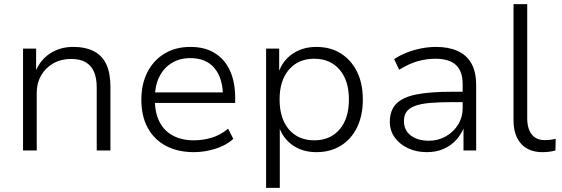

<svg xmlns="http://www.w3.org/2000/svg" viewBox="-20 -725 2708 925"><path d="M91 0V-491H154V-380H151Q174 -437 222 -468Q270 -499 332 -499Q392 -499 432.5 -478Q473 -457 492.5 -414.5Q512 -372 512 -308V0H446V-304Q446 -347 433.5 -377.5Q421 -408 394 -424.5Q367 -441 322 -441Q274 -441 236.5 -419.5Q199 -398 178 -361.5Q157 -325 157 -279V0Z M914 8Q837 8 780 -22Q723 -52 692 -108.5Q661 -165 661 -245Q661 -320 690 -377Q719 -434 772 -466.5Q825 -499 897 -499Q968 -499 1016 -468.5Q1064 -438 1088.5 -383.5Q1113 -329 1113 -253V-229H708V-280H1074L1054 -261Q1054 -348 1013.5 -396.5Q973 -445 897 -445Q845 -445 806.5 -421Q768 -397 747 -354Q726 -311 726 -253V-246Q726 -182 748.5 -138Q771 -94 813.5 -71.5Q856 -49 914 -49Q956 -49 998 -61Q1040 -73 1079 -105L1104 -56Q1069 -24 1017 -8Q965 8 914 8Z M1262 180V-491H1325V-376H1322Q1342 -434 1390.5 -466.5Q1439 -499 1504 -499Q1572 -499 1622 -467.5Q1672 -436 1700 -379.5Q1728 -323 1728 -245Q1728 -169 1700.5 -112Q1673 -55 1622.5 -23.5Q1572 8 1504 8Q1439 8 1392 -24Q1345 -56 1325 -112H1328V180ZM1494 -49Q1571 -49 1616 -101.5Q1661 -154 1661 -246Q1661 -337 1616 -389.5Q1571 -442 1494 -442Q1417 -442 1372 -389.5Q1327 -337 1327 -246Q1327 -154 1372 -101.5Q1417 -49 1494 -49Z M2036 8Q1986 8 1945.5 -11Q1905 -30 1881.5 -63Q1858 -96 1858 -137Q1858 -193 1889 -225Q1920 -257 1986 -270Q2052 -283 2157 -283H2222V-233H2159Q2095 -233 2050.5 -229Q2006 -225 1978.5 -214.5Q1951 -204 1938.5 -186.5Q1926 -169 1926 -142Q1926 -97 1959.5 -72Q1993 -47 2046 -47Q2091 -47 2128 -68Q2165 -89 2187 -124.5Q2209 -160 2209 -203V-319Q2209 -382 2176.5 -412Q2144 -442 2078 -442Q2033 -442 1990.5 -429.5Q1948 -417 1903 -389L1879 -440Q1907 -459 1940.5 -472Q1974 -485 2010 -492Q2046 -499 2081 -499Q2141 -499 2184.5 -479.5Q2228 -460 2251 -419.5Q2274 -379 2274 -315V0H2213V-113H2216Q2203 -79 2178.5 -51.5Q2154 -24 2118 -8Q2082 8 2036 8Z M2593 8Q2527 8 2490.5 -32.5Q2454 -73 2454 -146V-705H2520V-154Q2520 -121 2530 -97.5Q2540 -74 2558.5 -62Q2577 -50 2603 -50Q2617 -50 2630.5 -51.5Q2644 -53 2657 -56L2656 0Q2641 4 2626 6Q2611 8 2593 8Z"/></svg>

Font: Nunito Sans 9pt Light
Style: Regular
Weight: 300
Version: Version 3.101;gftools[0.9.27]